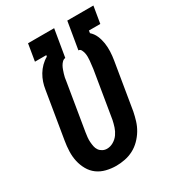

<svg xmlns="http://www.w3.org/2000/svg" viewBox="-179 -838 861 949"><g transform="rotate(-30 251.0 -363.5)"><path d="M205 8Q176 8 148 1Q120 -6 98.5 -22Q77 -38 63.5 -62Q50 -86 44 -113Q38 -140 39 -169.5Q40 -199 45 -228L89 -494Q92 -514 98.5 -533.5Q105 -553 116 -571.5Q127 -590 142.5 -605.5Q158 -621 176 -631L178 -639H113L129 -735H278L252 -580Q242 -579 234.5 -571.5Q227 -564 222 -555Q217 -546 213.5 -536Q210 -526 207 -516.5Q204 -507 202 -497.5Q200 -488 199 -478L155 -212Q153 -199 151.5 -185.5Q150 -172 151 -158.5Q152 -145 154.5 -132.5Q157 -120 164 -110Q171 -100 182.5 -94Q194 -88 207 -88Q226 -88 244 -98.5Q262 -109 273.5 -125.5Q285 -142 291 -160.5Q297 -179 301 -198L345 -464Q346 -475 347.5 -486Q349 -497 350 -507.5Q351 -518 351 -529Q351 -540 349 -550Q347 -560 342 -570Q337 -580 327 -580L353 -735H502L486 -639H421L419 -625Q436 -610 445 -589Q454 -568 457.5 -545Q461 -522 460 -497.5Q459 -473 455 -449L411 -183Q406 -158 398.5 -133.5Q391 -109 377.5 -86.5Q364 -64 345 -45Q326 -26 303 -14Q280 -2 254.5 3Q229 8 205 8Z"/></g></svg>

Font: Iosevka Slab
Style: Bold Italic
Weight: 700
Italic angle: -9°
Monospace: yes
Designer: Belleve Invis
Foundry: Belleve Invis
Version: Version 11.1.0; ttfautohint (v1.8.3)